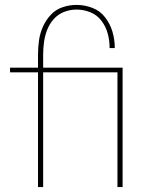

<svg xmlns="http://www.w3.org/2000/svg" viewBox="-20 -763 616 783"><path d="M135 0H156V-468H459V0H480V-487H156V-540Q156 -566 159.5 -591.5Q163 -617 172.5 -641.5Q182 -666 199.5 -685.5Q217 -705 241.5 -714.5Q266 -724 292 -724Q321 -724 348.5 -713Q376 -702 394 -678Q412 -654 419.5 -625.5Q427 -597 427 -568V-567H448V-569Q448 -602 438.5 -634Q429 -666 408.5 -692.5Q388 -719 356.5 -731Q325 -743 292 -743Q263 -743 235 -733.5Q207 -724 187 -702.5Q167 -681 155 -654Q143 -627 139 -598Q135 -569 135 -540V-487H21V-468H135Z"/></svg>

Font: Iosevka Sparkle Thin
Style: Regular
Weight: 100
Designer: Belleve Invis
Foundry: Belleve Invis
Version: Version 4.5.0; ttfautohint (v1.8.3)